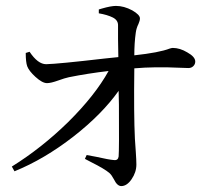

<svg xmlns="http://www.w3.org/2000/svg" viewBox="-20 -586 720 649"><path d="M390 43Q376 43 365 20Q357 5 350 -1Q334 -15 288 -38Q274 -45 267 -49L273 -62Q283 -60 305 -56Q349 -46 365 -45Q379 -43 381 -57Q383 -81 382 -232Q381 -264 381 -279Q325 -200 229 -125Q130 -48 29 -7L20 -23Q121 -86 210 -173Q301 -263 347 -346Q278 -338 213 -325Q199 -322 177 -314Q152 -305 139 -305Q123 -305 100 -326Q78 -346 72 -362Q67 -376 67 -407L80 -411Q108 -369 136 -369Q177 -370 332 -388Q365 -391 380 -393Q380 -412 379 -454Q379 -488 379 -501Q379 -518 361 -527Q343 -536 314 -541V-554Q317 -555 324 -557Q355 -566 372 -566Q399 -566 427 -551Q453 -536 453 -524Q453 -516 448 -505Q441 -491 439 -476Q434 -441 434 -399Q518 -408 554 -422Q561 -424 564 -424Q588 -424 613 -409Q640 -394 640 -378Q640 -369 633.5 -362.5Q627 -356 617 -356Q609 -356 587 -357Q504 -361 434 -355Q432 -198 436 -117Q437 -99 439 -73Q441 -44 441 -30Q441 -4 425 19.5Q409 43 390 43Z"/></svg>

Font: Cactus Classical Serif
Style: Regular
Weight: 400
Designer: Henry Chan (via Glyphwiki)、田海東、宇文滿月
Foundry: Moonlit Owen
Version: Version 1.000